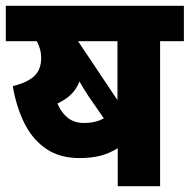

<svg xmlns="http://www.w3.org/2000/svg" viewBox="-20 -642 654 662"><path d="M532 -500V0H386V-131Q355 -112 324 -104.5Q293 -97 254 -97Q187 -97 140.5 -128Q94 -159 65.5 -214.5Q37 -270 24 -345Q76 -358 99 -380.5Q122 -403 122 -442Q122 -458 118 -472.5Q114 -487 107 -500H0V-622H614V-500ZM385 -500H249L385 -297ZM286 -309Q278 -321 270 -334Q262 -347 254 -361Q244 -335 225 -316.5Q206 -298 178 -285Q191 -254 213.5 -236Q236 -218 269 -218Q310 -218 338 -234Z"/></svg>

Font: Noto Sans Devanagari SemiCondensed ExtraBold
Style: Regular
Weight: 800
Width: 4
Designer: Jelle Bosma - Monotype Design Team
Foundry: Monotype Imaging Inc.
Version: Version 2.004; ttfautohint (v1.8.4.7-5d5b)